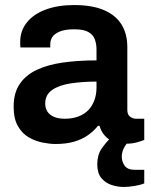

<svg xmlns="http://www.w3.org/2000/svg" viewBox="-20 -558 596 760"><path d="M200 12Q178 12 149.5 6.5Q121 1 94.5 -14Q68 -29 51 -58.5Q34 -88 34 -136Q34 -190 58 -225.5Q82 -261 125.5 -281.5Q169 -302 229.5 -310.5Q290 -319 362 -319V-362Q362 -385 355 -403Q348 -421 329.5 -431.5Q311 -442 274 -442Q237 -442 216 -433Q195 -424 187 -411Q179 -398 179 -384V-370H61Q60 -375 60 -380Q60 -385 60 -392Q60 -437 87 -470Q114 -503 162 -520.5Q210 -538 273 -538Q345 -538 391.5 -518Q438 -498 461 -461Q484 -424 484 -371V-123Q484 -104 495 -96Q506 -88 519 -88H551V-4Q541 0 522 5.5Q503 11 475 11Q449 11 428.5 2.5Q408 -6 394 -22Q380 -38 374 -60H368Q351 -39 327.5 -22.5Q304 -6 272.5 3Q241 12 200 12ZM237 -88Q267 -88 290.5 -97Q314 -106 329.5 -122Q345 -138 353.5 -161Q362 -184 362 -211V-235Q307 -235 260.5 -228Q214 -221 186.5 -202Q159 -183 159 -148Q159 -130 167.5 -116.5Q176 -103 193.5 -95.5Q211 -88 237 -88ZM470 182Q445 182 421 174Q397 166 381 146.5Q365 127 365 93Q365 56 381.5 31.5Q398 7 418 -12H496V-8Q486 2 474 21.5Q462 41 462 62Q462 82 473.5 98Q485 114 512 114H551V168Q533 175 510 178.5Q487 182 470 182Z"/></svg>

Font: Archivo SemiBold
Style: Regular
Weight: 600
Designer: Hector Gatti
Foundry: Omnibus-Type
Version: Version 2.001